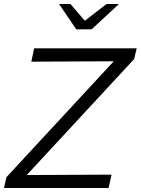

<svg xmlns="http://www.w3.org/2000/svg" viewBox="-37 -942 705 962"><path d="M-17 0 -5 -54 533 -635 120 -633 134 -700H648L635 -646L97 -65L522 -67L507 0ZM345 -795 259 -922H316L388 -838L497 -922H559L422 -795Z"/></svg>

Font: Red Hat Text VF
Style: Italic
Weight: 400
Italic angle: -12°
Designer: Pentagram, MCKL
Foundry: Pentagram, MCKL
Version: Version 1.023